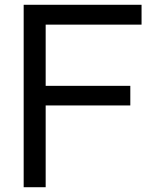

<svg xmlns="http://www.w3.org/2000/svg" viewBox="-20 -783 641 803"><path d="M171 0H79V-763H572V-680H171V-424H525V-342H171Z"/></svg>

Font: Open Sauce One
Style: Regular
Weight: 400
Designer: Alfredo Marco Pradil
Foundry: Creative Sauce Fz LLC
Version: Version 1.477